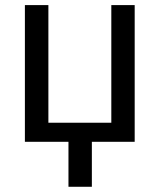

<svg xmlns="http://www.w3.org/2000/svg" viewBox="-20 -548 617 742"><path d="M76.2 -528.3V0H244.6V173.8H335V0H500.5V-528.3H410.2V-73.7H167V-528.3Z"/></svg>

Font: Roboto
Style: Regular
Weight: 400
Designer: Google
Version: Version 2.137; 2017